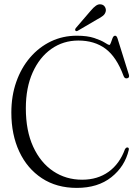

<svg xmlns="http://www.w3.org/2000/svg" viewBox="-20 -881 652 914"><path d="M593 -167.5Q574.5 -88.5 510.2 -37.5Q446 13.5 345.5 13.5Q249.5 13.5 179.5 -32.5Q109.5 -78.5 71.8 -159.2Q34 -240 34 -345Q34 -424.5 57.5 -491.2Q81 -558 123.2 -607.2Q165.5 -656.5 222.2 -683.8Q279 -711 345.5 -711Q396 -711 428.8 -700Q461.5 -689 478.8 -678Q496 -667 500 -667Q504.5 -667 508 -678Q511.5 -689 516 -700Q520.5 -711 528 -711Q535.5 -711 539.5 -698L593.5 -525.5Q598 -510.5 584.5 -508Q573 -506 568 -520Q534.5 -610.5 482 -649.2Q429.5 -688 353 -688Q281 -688 224.5 -648.2Q168 -608.5 135.5 -536Q103 -463.5 103 -365.5Q103 -258.5 138 -182.5Q173 -106.5 233.5 -66Q294 -25.5 371 -25.5Q444.5 -25.5 497 -63.2Q549.5 -101 575 -171Q581 -180 587 -179Q595 -178 593 -167.5ZM411 -829Q424.5 -845.5 436.8 -854Q449 -862.5 461.5 -860Q473.5 -858 479.5 -848Q485.5 -838 483.5 -827.5Q480.5 -814 470 -805.8Q459.5 -797.5 444 -789.5L350 -734.5Q342.5 -730.5 339 -735.5Q335.5 -739.5 341 -747.5Z"/></svg>

Font: Fraunces 144pt S050 Light
Style: Regular
Weight: 300
Version: Version 1.000; ttfautohint (v1.8.3)